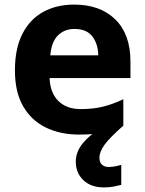

<svg xmlns="http://www.w3.org/2000/svg" viewBox="-20 -576 631 836"><path d="M413 111Q413 131 424 141Q435 151 452 151Q468 151 483 148Q498 145 508 142V229Q492 233 474 236.5Q456 240 432 240Q376 240 343 208.5Q310 177 310 128Q310 84 342 46Q374 8 420 -17L517 -29Q457 24 435 54.5Q413 85 413 111ZM303 -556Q416 -556 482 -491.5Q548 -427 548 -308V-236H196Q198 -173 233.5 -137Q269 -101 332 -101Q385 -101 428 -111.5Q471 -122 517 -144V-29Q477 -9 432.5 0.5Q388 10 325 10Q243 10 180 -20.5Q117 -51 81 -113Q45 -175 45 -269Q45 -365 77.5 -428.5Q110 -492 168 -524Q226 -556 303 -556ZM304 -450Q261 -450 232.5 -422Q204 -394 199 -335H408Q407 -385 382 -417.5Q357 -450 304 -450Z"/></svg>

Font: Noto IKEA Latin
Style: Bold
Weight: 700
Designer: Monotype Design Team
Foundry: Monotype Imaging Inc.
Version: Version 1.0